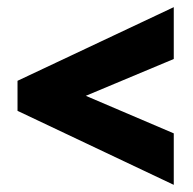

<svg xmlns="http://www.w3.org/2000/svg" viewBox="-20 -629 540 537"><path d="M466 -112 29 -319V-403L466 -609V-464L220 -361L466 -256Z"/></svg>

Font: Noto Sans Thai Looped ExtraCondensed Black
Style: Regular
Weight: 900
Width: 2
Designer: Sasikarn Vongin, Ben Mitchell
Foundry: The Fontpad Ltd
Version: Version 1.001; ttfautohint (v1.8.4.7-5d5b)